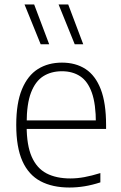

<svg xmlns="http://www.w3.org/2000/svg" viewBox="-20 -828 538 857"><path d="M290 9Q214 9 160.8 -19.2Q107.5 -47.5 80 -109Q52.5 -170.5 52.5 -270.5Q52.5 -368 78 -429.5Q103.5 -491 149.2 -519.8Q195 -548.5 256.5 -548.5Q318 -548.5 362 -519.8Q406 -491 429.8 -429.5Q453.5 -368 453.5 -270V-252.5H75V-290.5H422.5L408 -278Q408 -363.5 390 -414.2Q372 -465 338 -487.5Q304 -510 256.5 -510Q208.5 -510 173.2 -487.8Q138 -465.5 118.5 -414.8Q99 -364 99 -278V-265.5Q99 -180 121.5 -128.5Q144 -77 187.5 -54.2Q231 -31.5 294 -31.5Q324.5 -31.5 357 -37.5Q389.5 -43.5 428 -55.5V-14Q391 -2 357.2 3.5Q323.5 9 290 9ZM313.5 -630.5 241.5 -808H284.5L351.5 -630.5ZM161.5 -630.5 89.5 -808H132.5L199.5 -630.5Z"/></svg>

Font: Encode Sans Condensed Thin ExtraLight
Style: Regular
Weight: 250
Version: Version 3.002